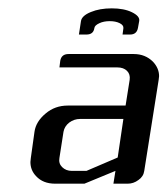

<svg xmlns="http://www.w3.org/2000/svg" viewBox="-20 -442 405 462"><path d="M53.2 -52.2Q53.2 -55.2 54.2 -62L63 -125Q66.4 -149.4 89.8 -168.9Q112.3 -188 143.1 -188H282.2L292 -250Q293.9 -263.2 285.6 -271.5Q277.3 -279.8 262.2 -279.8H123L125 -295.9Q127.9 -312 145 -312H301.8Q329.6 -312 348.1 -293.5Q362.8 -277.8 362.8 -258.8Q362.8 -255.9 361.8 -250L327.1 -30.8Q325.2 -17.1 313 -8.8Q301.3 0 287.1 0H252.9L257.8 -30.8L183.1 0H112.8Q83.5 0 66.9 -18.1Q53.2 -32.2 53.2 -52.2ZM123 -62Q120.6 -48.8 129.4 -40Q138.7 -30.8 152.8 -30.8H188L263.2 -63L276.9 -155.8H172.9Q158.2 -155.8 146.5 -147Q135.3 -138.2 132.8 -125ZM169.9 -358.9 174.8 -391.1Q176.8 -404.3 198.7 -413.1Q219.7 -421.9 249 -421.9Q278.3 -421.9 297.4 -412.6Q317.4 -402.8 314.9 -391.1L312 -375Q309.1 -358.9 293 -358.9H274.9L276.9 -374Q277.8 -381.3 268.1 -386.2Q258.3 -391.1 244.1 -391.1Q229.5 -391.1 219.2 -386.2Q207.5 -380.9 207 -374Q204.6 -358.9 188 -358.9Z"/></svg>

Font: Hhenum
Style: Italic
Weight: 400
Designer: T. Christopher White
Version: Version 1.0